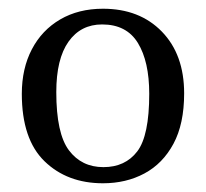

<svg xmlns="http://www.w3.org/2000/svg" viewBox="-20 -663 472 440"><path d="M216 -243Q134 -243 82 -293.5Q30 -344 30 -448Q30 -506 53 -550Q76 -594 118 -618.5Q160 -643 216 -643Q300 -643 351 -590.5Q402 -538 402 -449Q402 -379 377.5 -333.5Q353 -288 311 -265.5Q269 -243 216 -243ZM217 -280Q267 -280 294.5 -316Q322 -352 322 -448Q322 -522 296 -564.5Q270 -607 214 -607Q165 -607 137 -567.5Q109 -528 109 -452Q109 -357 138 -318.5Q167 -280 217 -280Z"/></svg>

Font: STIX Two Text
Style: Regular
Weight: 400
Designer: Ross Mills, John Hudson & Paul Hanslow, Tiro Typeworks Ltd; with prior portions MicroPress Inc., and Coen Hoffman.
Foundry: Tiro Typeworks Ltd
Version: Version 2.13 b171